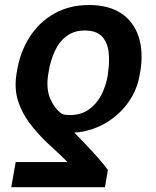

<svg xmlns="http://www.w3.org/2000/svg" viewBox="-20 -573 629 776"><path d="M404.3 183.6H25.4L43.5 82H252.4Q246.6 75.2 233.6 63Q220.7 50.8 204.8 35.6Q189 20.5 172.9 6.3Q128.9 -35.6 97.7 -78.1Q66.4 -120.6 52.2 -167.5Q38.1 -214.4 45.9 -268.6L47.4 -278.3Q59.6 -359.9 98.6 -421.6Q137.7 -483.4 199.2 -518.1Q260.7 -552.7 339.8 -552.7Q418.9 -552.7 469.2 -519.5Q519.5 -486.3 539.6 -426.8Q559.6 -367.2 547.9 -288.6L545.9 -278.8Q537.1 -215.8 502.2 -164.6Q467.3 -113.3 414.6 -80.3Q361.8 -47.4 299.3 -38.6Q293.5 -38.1 289.6 -37.8Q285.6 -37.6 280.3 -37.1Q296.4 -21 314.9 -1.7Q333.5 17.6 352.3 38.1Q371.1 58.6 387.5 77.9Q403.8 97.2 416 113.8ZM415.5 -268.6 416.5 -278.3Q423.8 -326.2 418.7 -365Q413.6 -403.8 390.9 -426.8Q368.2 -449.7 322.8 -449.7Q279.3 -449.7 249.3 -427.2Q219.2 -404.8 201.4 -366.2Q183.6 -327.6 175.8 -278.3L174.3 -268.6Q166 -212.4 183.8 -172.4Q201.7 -132.3 230.5 -112.8Q237.8 -109.9 245.4 -108.9Q252.9 -107.9 262.2 -107.9Q307.1 -107.9 338.6 -130.1Q370.1 -152.3 389.2 -188.7Q408.2 -225.1 415.5 -268.6Z"/></svg>

Font: Inter 28pt SemiBold
Style: Italic
Weight: 600
Italic angle: -9.3988°
Designer: Rasmus Andersson
Foundry: rsms
Version: Version 4.001;git-66647c0bb